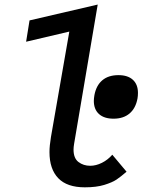

<svg xmlns="http://www.w3.org/2000/svg" viewBox="-20 -810 640 842"><path d="M197 -143Q197 -170.5 203.5 -209.5L284 -671.5L94.5 -627L109.5 -720.5L408.5 -790L305 -179.5Q302.5 -164.5 302.5 -154Q302.5 -116 324.2 -99.5Q346 -83 375.5 -83Q401 -83 427 -96Q453 -109 472.5 -131.5L535 -57Q509.5 -35 491 -22.5Q472.5 -10 437.5 0.8Q402.5 11.5 352 11.5Q274 11.5 235.5 -28.5Q197 -68.5 197 -143ZM391.5 -367.5Q391.5 -377.5 394 -392.5Q402 -435.5 428.8 -458Q455.5 -480.5 499.5 -480.5Q540.5 -480.5 562.8 -460Q585 -439.5 585 -402.5Q585 -389.5 583 -378Q575 -335 548 -312.2Q521 -289.5 478 -289.5Q436.5 -289.5 414 -310Q391.5 -330.5 391.5 -367.5Z"/></svg>

Font: JuliaMono MediumItalic
Style: Regular
Weight: 500
Italic angle: -9°
Monospace: yes
Designer: cormullion
Foundry: corm
Version: Version 0.049; ttfautohint (v1.8.4)